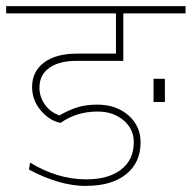

<svg xmlns="http://www.w3.org/2000/svg" viewBox="-35 -642 634 636"><path d="M251.5 -26.4V-25.9Q163.1 -25.9 61 -80.1L64.5 -103.5Q155.3 -47.9 251 -47.9Q324.2 -47.9 366.2 -80.3Q408.2 -112.8 408.2 -171.4Q408.2 -214.8 374 -243.7Q339.8 -272.5 288.6 -272.5Q218.8 -272.5 166.5 -235.4H162.6Q127 -243.7 99.1 -277.3Q71.3 -311 71.3 -354Q71.3 -404.8 110.6 -434.6Q149.9 -464.4 219.7 -464.4H349.1V-597.7H-14.6V-621.6H579.6V-597.7H373.5V-440.4H219.2Q160.6 -440.4 128.2 -417.2Q95.7 -394 95.7 -352.1Q95.7 -320.3 114 -295.2Q132.3 -270 161.6 -259.8Q198.7 -280.3 225.8 -287.8Q252.9 -295.4 287.1 -295.4Q350.1 -295.4 390.4 -260Q430.7 -224.6 430.7 -170.9Q430.7 -103 382.6 -64.7Q334.5 -26.4 251.5 -26.4ZM511.2 -380.9V-304.2H473.6V-380.9Z"/></svg>

Font: Yantramanav Thin
Style: Regular
Weight: 250
Version: Version 1.001;PS 1.0;hotconv 1.0.72;makeotf.lib2.5.5900; ttf